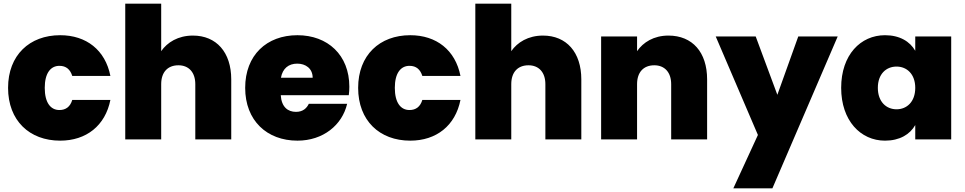

<svg xmlns="http://www.w3.org/2000/svg" viewBox="-20 -760 5263 1047"><path d="M24 -281C24 -102 141 7 308 7C451 7 554 -75 582 -215H374C363 -178 339 -160 304 -160C256 -160 224 -200 224 -281C224 -361 256 -401 304 -401C341 -401 363 -381 374 -346H582C554 -487 451 -568 308 -568C141 -568 24 -459 24 -281Z M663 0H859V-301C859 -366 894 -404 953 -404C1009 -404 1045 -366 1045 -301V0H1241V-327C1241 -475 1160 -566 1032 -566C951 -566 892 -529 859 -481V-740H663Z M1601 -413C1646 -413 1685 -387 1685 -336H1512C1521 -387 1554 -413 1601 -413ZM1664 -194C1653 -171 1633 -150 1594 -150C1550 -150 1515 -176 1511 -241H1882C1884 -256 1885 -271 1885 -287C1885 -460 1767 -568 1602 -568C1434 -568 1317 -459 1317 -281C1317 -102 1436 7 1602 7C1742 7 1846 -78 1873 -194Z M1933 -281C1933 -102 2050 7 2217 7C2360 7 2463 -75 2491 -215H2283C2272 -178 2248 -160 2213 -160C2165 -160 2133 -200 2133 -281C2133 -361 2165 -401 2213 -401C2250 -401 2272 -381 2283 -346H2491C2463 -487 2360 -568 2217 -568C2050 -568 1933 -459 1933 -281Z M2572 0H2768V-301C2768 -366 2803 -404 2862 -404C2918 -404 2954 -366 2954 -301V0H3150V-327C3150 -475 3069 -566 2941 -566C2860 -566 2801 -529 2768 -481V-740H2572Z M3640 0H3836V-327C3836 -475 3756 -566 3625 -566C3545 -566 3487 -529 3454 -481V-561H3258V0H3454V-301C3454 -366 3489 -404 3548 -404C3604 -404 3640 -366 3640 -301Z M4219 -243 4101 -561H3883L4113 -24L3979 267H4192L4548 -561H4333Z M4567 -281C4567 -102 4673 7 4806 7C4886 7 4942 -27 4971 -78V0H5167V-561H4971V-483C4942 -534 4886 -568 4806 -568C4673 -568 4567 -461 4567 -281ZM4971 -281C4971 -205 4925 -164 4869 -164C4813 -164 4767 -205 4767 -281C4767 -357 4813 -397 4869 -397C4925 -397 4971 -356 4971 -281Z"/></svg>

Font: SVN-Poppins ExtraBold
Style: Regular
Weight: 800
Designer: Ninad Kale (Devanagari), Jonny Pinhorn (Latin)
Foundry: Indian Type Foundry
Version: Version 3.002 2017; ttfautohint (v1.8.3)